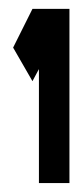

<svg xmlns="http://www.w3.org/2000/svg" viewBox="-20 -738 183 436"><path d="M53.7 -717.8H137.7V-322.3H68.4V-581.1L53.7 -553.7L9.8 -629.9Z"/></svg>

Font: Vancouver Drive
Style: Bold
Weight: 700
Designer: Valery Zaveryaev
Foundry: Cyreal (www.cyreal.org)
Version: Version 1.01